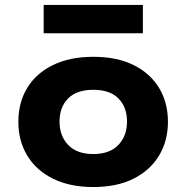

<svg xmlns="http://www.w3.org/2000/svg" viewBox="-20 -743 751 774"><path d="M356 11Q262 11 194 -22.5Q126 -56 90 -115.5Q54 -175 54 -252Q54 -330 90 -389Q126 -448 194 -481Q262 -514 356 -514Q451 -514 518 -481Q585 -448 621 -389Q657 -330 657 -252Q657 -175 621 -115.5Q585 -56 518 -22.5Q451 11 356 11ZM356 -122Q422 -122 457 -158.5Q492 -195 492 -253Q492 -311 457.5 -346Q423 -381 356 -381Q289 -381 254.5 -346Q220 -311 220 -253Q220 -195 255 -158.5Q290 -122 356 -122ZM156 -609V-723H556V-609Z"/></svg>

Font: Nunito Sans 7pt SemiExpanded ExtraBold
Style: Regular
Weight: 800
Width: 6
Designer: Vernon Adams
Foundry: Vernon Adams
Version: Version 3.101;gftools[0.9.27]